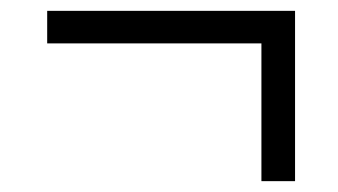

<svg xmlns="http://www.w3.org/2000/svg" viewBox="-20 -334 623 354"><path d="M462 0V-254H67V-314H524V0Z"/></svg>

Font: Red Hat Text
Style: Regular
Weight: 400
Designer: Pentagram, MCKL
Foundry: MCKL
Version: Version 1.030